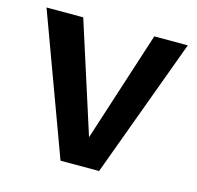

<svg xmlns="http://www.w3.org/2000/svg" viewBox="-83 -611 715 697"><g transform="rotate(15 274.5 -262.0)"><path d="M202 0 9 -524H147L280 -109L414 -524H540L347 0Z"/></g></svg>

Font: Oxford Sans
Style: Bold
Weight: 700
Designer: Matt McInerney, Pablo Impallari, Rodrigo Fuenzalida
Foundry: Matt McInerney, Pablo Impallari, Rodrigo Fuenzalida
Version: Version 3.000g; ttfautohint (v1.5) -l 8 -r 28 -G 28 -x 14 -D